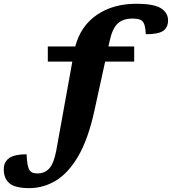

<svg xmlns="http://www.w3.org/2000/svg" viewBox="-186 -765 911 1018"><path d="M313.5 -173.5Q281.5 -28.5 230 61Q178.5 150.5 112 191.5Q45.5 232.5 -31 232.5Q-105.5 232.5 -135.8 207Q-166 181.5 -166 133Q-166 93 -137.2 73Q-108.5 53 -45 53Q-43.5 87.5 -39.8 107.8Q-36 128 -28.5 138.5Q-20.5 148.5 -10.8 151.5Q-1 154.5 13.5 154.5Q50.5 154.5 74.8 128.5Q99 102.5 112 35L197.5 -438.5H67.5V-518.5H213Q242 -628 328.2 -686.5Q414.5 -745 536 -745Q630.5 -745 667.8 -721Q705 -697 705 -657Q705 -620 679.8 -601.8Q654.5 -583.5 587 -583.5Q585 -636.5 569.5 -652Q561 -660.5 548.2 -663.5Q535.5 -666.5 516.5 -666.5Q465.5 -666.5 437.5 -639.8Q409.5 -613 395.5 -548L389 -518.5H525.5V-438.5H371.5Z"/></svg>

Font: Newsreader 6pt
Style: Bold Italic
Weight: 700
Italic angle: -17°
Designer: Hugues Gentile
Foundry: Production Type
Version: Version 1.003; ttfautohint (v1.8.3)